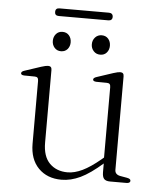

<svg xmlns="http://www.w3.org/2000/svg" viewBox="-52 -757 678 814"><g transform="rotate(5 287.0 -350.5)"><path d="M412.5 -37V-82L411.5 -86V-398Q411.5 -407 408 -411.2Q404.5 -415.5 396 -415.5L350.5 -416Q343 -416.5 339.8 -418.8Q336.5 -421 336.5 -424.5Q336.5 -428 339.8 -431Q343 -434 351 -436.5L419 -459Q430 -462.5 437 -464Q444 -465.5 448.5 -465.5Q456.5 -465.5 460.2 -461.5Q464 -457.5 464 -449V-51.5Q464 -41 470 -35Q476 -29 487 -27L515.5 -22Q523.5 -20.5 527.5 -17.8Q531.5 -15 531.5 -10Q531.5 -5.5 527.5 -2.8Q523.5 0 515.5 0H445.5Q428 0 420.2 -8.2Q412.5 -16.5 412.5 -37ZM104.5 -131.5V-398Q104.5 -407 101 -411.2Q97.5 -415.5 89 -415.5L43.5 -416Q36 -416.5 33 -418.8Q30 -421 30 -424.5Q30 -428 33 -431Q36 -434 44 -436.5L112 -459Q123 -462.5 130 -464Q137 -465.5 141.5 -465.5Q149.5 -465.5 153.2 -461.5Q157 -457.5 157 -449V-140.5Q157 -81.5 186.2 -52.2Q215.5 -23 262.5 -23Q292 -23 325.8 -39.2Q359.5 -55.5 401.5 -90.5L425 -110.5L439.5 -96.5L414.5 -75.5Q360.5 -28 319.8 -8.8Q279 10.5 239.5 10.5Q178.5 10.5 141.5 -27.2Q104.5 -65 104.5 -131.5ZM190 -532Q173 -532 162.5 -544Q152 -556 152 -573Q152 -590.5 162.5 -602.5Q173 -614.5 190 -614.5Q207.5 -614.5 217.8 -602.5Q228 -590.5 228 -573Q228 -556 217.8 -544Q207.5 -532 190 -532ZM357 -532Q340 -532 329 -544Q318 -556 318 -573Q318 -590.5 329 -602.5Q340 -614.5 357 -614.5Q374.5 -614.5 384.8 -602.5Q395 -590.5 395 -573Q395 -556 384.8 -544Q374.5 -532 357 -532ZM151 -696Q151 -704 155.2 -708.2Q159.5 -712.5 168 -712.5H379Q387 -712.5 391.5 -708.2Q396 -704 396 -696Q396 -688 391.5 -684Q387 -680 379 -680H168Q159.5 -680 155.2 -684Q151 -688 151 -696Z"/></g></svg>

Font: Fraunces ExtraLight
Style: Regular
Weight: 250
Version: Version 1.000;[b76b70a41]